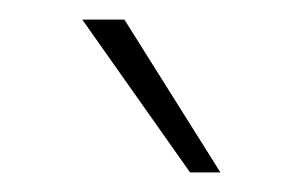

<svg xmlns="http://www.w3.org/2000/svg" viewBox="-20 -776 309 196"><path d="M107 -756 205 -600H174L64 -756Z"/></svg>

Font: Roundo ExtraLight
Style: Regular
Weight: 250
Designer: Namrata Goyal (Gurmukhi), Shiva Nallaperumal (Latin)
Foundry: Indian Type Foundry
Version: Version 1.000;PS 1.0;hotconv 1.0.88;makeotf.lib2.5.647800